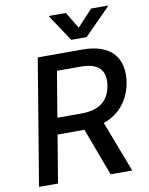

<svg xmlns="http://www.w3.org/2000/svg" viewBox="-101 -1021 848 1093"><g transform="rotate(-10 323.5 -474.5)"><path d="M34.4 0 155.2 -727.3H414.4Q476.6 -727.3 522 -710.6Q567.5 -693.9 593.2 -663.5Q619 -633.2 627.8 -591.6Q636.7 -550.1 628.6 -499.3Q616.1 -425.1 573.3 -372Q530.5 -318.9 460.6 -294.4L573.2 0H448.2L345.5 -275.2H338.8H190L144.2 0ZM205.6 -369.7H345.2Q496.8 -369.7 517.8 -499.3Q539.4 -633.2 387.4 -633.2H249.6ZM356.9 -948.5 414.4 -853.3 502.8 -948.5H599.1L598.4 -943.2L448.9 -792.6H360.4L260.3 -943.2L261 -948.5Z"/></g></svg>

Font: Karasuma Gothic
Style: Medium Italic
Weight: 500
Italic angle: 9.39998°
Designer: Rasmus Andersson / Ryoko Nishizuka
Foundry: Genbu
Version: Version 1.00